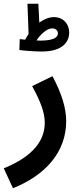

<svg xmlns="http://www.w3.org/2000/svg" viewBox="-53 -771 435 1021"><path d="M168 -497C290 -497 315 -557 315 -598C315 -644 283 -680 234 -680C208 -680 181 -669 156 -651L151 -751H93L99 -590C92 -580 86 -570 81 -560C70 -561 60 -562 52 -563L50 -505C70 -502 132 -497 168 -497ZM225 -620C243 -620 255 -609 255 -593C255 -572 231 -555 161 -555C155 -555 148 -556 141 -556C159 -583 193 -620 225 -620ZM16 230C188 161 299 38 299 -127C299 -196 275 -274 226 -366L118 -313C162 -232 185 -174 185 -118C185 -28 128 59 -33 124Z"/></svg>

Font: Noto Sans Arabic SemCond SemBd
Style: Regular
Weight: 600
Width: 4
Designer: Monotype Design Team, Nadine Chahine, Nizar Qandah and Khaled Hosny
Foundry: Monotype Imaging Inc.
Version: Version 2.012